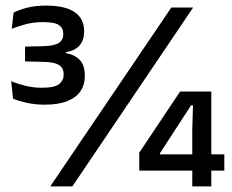

<svg xmlns="http://www.w3.org/2000/svg" viewBox="-20 -666 830 686"><path d="M140 -292Q104.5 -292 74.2 -299Q44 -306 26.5 -313.5L20 -376Q41 -367 69.5 -359.8Q98 -352.5 129.5 -352.5Q175.5 -352.5 191.5 -365.8Q207.5 -379 207.5 -399V-401.5Q207.5 -411.5 203.8 -419.5Q200 -427.5 191.8 -433Q183.5 -438.5 169.8 -441.5Q156 -444.5 135.5 -445L69.5 -446.5V-499.5L135.5 -501Q173.5 -502 189.8 -512.5Q206 -523 206 -543V-546Q206 -565.5 190.8 -576.2Q175.5 -587 134 -587Q99.5 -587 71 -579.2Q42.5 -571.5 22 -563L28.5 -621Q48 -631 77.2 -638.5Q106.5 -646 144 -646Q212.5 -646 246.5 -622.8Q280.5 -599.5 280.5 -555.5V-552Q280.5 -522.5 264.5 -503.8Q248.5 -485 215 -479.5V-471.5L212.5 -477Q248.5 -470.5 265.8 -451Q283 -431.5 283 -397V-392.5Q283 -363.5 268 -340.8Q253 -318 221.2 -305Q189.5 -292 140 -292ZM159.5 0 592 -639H670L238.5 0ZM667 0V-204L669.5 -289.5H662.5L551.5 -118.5V-94.5L518 -114.5H781.5V-56.5H477.5V-120.5L623.5 -339H735V0Z"/></svg>

Font: Anek Gujarati Medium Medium
Style: Regular
Weight: 500
Version: Version 1.003